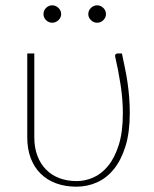

<svg xmlns="http://www.w3.org/2000/svg" viewBox="-20 -694 580 722"><path d="M82.5 0ZM109 -493V-177.5Q109 -139 120.5 -108.5Q132 -78 152.8 -56.8Q173.5 -35.5 203 -24.2Q232.5 -13 268.5 -13Q300.5 -13 331.5 -26.8Q362.5 -40.5 387 -70.8Q411.5 -101 426.8 -149.5Q442 -198 442 -268Q442 -320 433.5 -375Q425 -430 413 -481.5Q412 -487.5 415 -490.2Q418 -493 421.5 -493H438.5Q445 -462 450.5 -435.2Q456 -408.5 459.8 -382Q463.5 -355.5 465.8 -327.8Q468 -300 468 -268Q468 -196 451.8 -143.8Q435.5 -91.5 408 -57.8Q380.5 -24 344.2 -8Q308 8 267.5 8Q225.5 8 191.2 -4.5Q157 -17 132.8 -41Q108.5 -65 95.5 -99.5Q82.5 -134 82.5 -177.5V-493ZM210 -641Q210 -628 199.8 -618.2Q189.5 -608.5 176.5 -608.5Q163 -608.5 153.2 -618.2Q143.5 -628 143.5 -641Q143.5 -654.5 153.2 -664.2Q163 -674 176.5 -674Q189.5 -674 199.8 -664.2Q210 -654.5 210 -641ZM378.5 -641Q378.5 -628 368.5 -618.2Q358.5 -608.5 345.5 -608.5Q332 -608.5 322 -618.2Q312 -628 312 -641Q312 -654.5 322 -664.2Q332 -674 345.5 -674Q358.5 -674 368.5 -664.2Q378.5 -654.5 378.5 -641Z"/></svg>

Font: Lato Thin
Style: Regular
Weight: 200
Designer: Lukasz Dziedzic
Foundry: tyPoland Lukasz Dziedzic
Version: Version 2.007; 2014-02-27